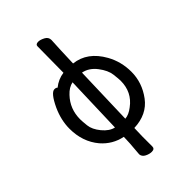

<svg xmlns="http://www.w3.org/2000/svg" viewBox="-267 -817 1109 1109"><g transform="rotate(-45 287.0 -263.0)"><path d="M235.8 -56.2 247.1 -414.1Q212.9 -407.2 183.1 -375Q127 -315.9 127 -231.9Q127 -215.8 130.9 -179Q134.8 -142.1 167 -103Q199.2 -64 235.8 -56.2ZM314 -49.8Q344.2 -51.8 377.9 -78.1Q450.2 -130.9 450.2 -224.1Q450.2 -237.8 445.6 -277.3Q440.9 -316.9 407 -361.3Q373 -405.8 325.2 -415ZM287.1 193.8Q268.1 193.8 247.6 183.3Q227.1 172.9 225.1 152.8Q233.9 55.2 233.9 18.1Q158.2 2.9 106.9 -56.2Q44.9 -129.9 44.9 -236.8Q44.9 -306.2 77.1 -377Q116.2 -460 145 -460Q158.2 -460 164.1 -453.1Q202.1 -483.9 249 -490.2L251 -704.1Q251 -720.2 272.9 -720.2Q289.1 -720.2 311.5 -708.5Q334 -696.8 334 -672.9Q330.1 -607.9 326.2 -488.8Q431.2 -477.1 492.2 -368.2Q530.8 -298.8 530.8 -216.8Q530.8 -127.9 475.3 -53.5Q419.9 21 313 24.9L311 91.8V173.8Q311 193.8 287.1 193.8Z"/></g></svg>

Font: LXGW WenKai Screen
Style: Regular
Weight: 400
Designer: LXGW / Fontworks Inc.
Foundry: LXGW / Fontworks Inc.
Version: Version 1.510;January 18,2025